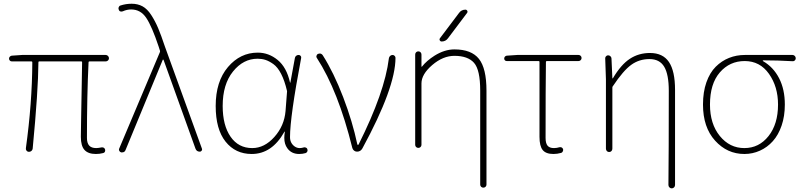

<svg xmlns="http://www.w3.org/2000/svg" viewBox="-20 -827 4371 1047"><path d="M502.9 12.7Q460.9 12.7 440.9 -9.3Q420.9 -31.2 420.9 -81.1Q420.9 -112.3 422.4 -181.6Q423.8 -251 425.3 -342.8Q426.8 -434.6 427.7 -487.3Q427.7 -492.2 423.8 -492.2H193.4Q189.5 -492.2 189.5 -487.3Q188.5 -333 158.2 -16.6Q157.2 -8.8 151.4 -3.9Q145.5 1 137.7 1Q129.9 1 125 -4.9Q120.1 -10.7 121.1 -18.6Q155.3 -265.6 156.2 -487.3Q156.2 -492.2 151.4 -492.2H43.9Q38.1 -492.2 33.7 -496.6Q29.3 -501 29.3 -507.3Q29.3 -513.7 33.7 -518.1Q38.1 -522.5 43.9 -523.4L100.6 -527.3H556.6Q563.5 -527.3 568.8 -522Q574.2 -516.6 574.2 -509.3Q574.2 -502 568.8 -497.1Q563.5 -492.2 556.6 -492.2H467.8Q462.9 -492.2 462.9 -487.3Q454.1 -306.6 454.1 -75.2Q454.1 -46.9 466.3 -33.2Q478.5 -19.5 504.9 -19.5Q513.7 -19.5 535.2 -23.4Q541 -24.4 546.4 -21Q551.8 -17.6 553.2 -11.2Q554.7 -4.9 551.8 1Q548.8 6.8 542 7.8Q523.4 12.7 502.9 12.7Z M665 -9.8Q660.2 3.9 646.5 3.9Q643.6 3.9 640.6 3.9Q633.8 2 630.4 -4.4Q627 -10.7 629.9 -16.6L851.6 -542Q853.5 -545.9 852.5 -549.8L844.7 -574.2Q808.6 -682.6 777.8 -729Q747.1 -775.4 695.3 -775.4Q671.9 -775.4 650.4 -765.6Q643.6 -762.7 636.7 -764.6Q629.9 -766.6 627.9 -773.4Q626 -777.3 626 -780.3Q626 -784.2 627 -787.1Q629.9 -794.9 636.7 -796.9Q666 -806.6 698.2 -806.6Q731.4 -806.6 757.3 -792.5Q783.2 -778.3 804.7 -745.1Q826.2 -711.9 842.3 -673.8Q858.4 -635.7 878.9 -574.2L1081.1 -16.6Q1082 -14.6 1082 -12.7Q1082 -8.8 1080.1 -5.9Q1076.2 0 1069.3 0Q1051.8 0 1045.9 -16.6L872.1 -500Q871.1 -502 869.1 -502Q867.2 -502 867.2 -500Z M1352.5 12.7Q1263.7 12.7 1210 -54.7Q1156.2 -122.1 1156.2 -249Q1156.2 -382.8 1223.1 -461.4Q1290 -540 1385.7 -540Q1445.3 -540 1494.1 -500Q1543 -460 1561.5 -377Q1561.5 -376 1562.5 -376Q1563.5 -376 1563.5 -377L1587.9 -509.8Q1588.9 -517.6 1594.7 -522.5Q1600.6 -527.3 1608.4 -527.3Q1615.2 -527.3 1619.6 -522Q1624 -516.6 1622.1 -509.8Q1561.5 -190.4 1561.5 -79.1Q1561.5 -61.5 1568.8 -48.3Q1576.2 -35.2 1588.4 -27.3Q1600.6 -19.5 1614.3 -19.5Q1625 -19.5 1637.7 -23.4Q1643.6 -24.4 1649.4 -21.5Q1655.3 -18.6 1656.2 -12.7Q1657.2 -10.7 1657.2 -7.8Q1657.2 -3.9 1655.3 0Q1652.3 5.9 1646.5 7.8Q1629.9 12.7 1611.3 12.7Q1569.3 12.7 1546.9 -18.6Q1530.3 -41 1530.3 -75.2Q1530.3 -89.8 1533.2 -107.4Q1533.2 -109.4 1531.7 -109.4Q1530.3 -109.4 1530.3 -107.4Q1462.9 12.7 1352.5 12.7ZM1355.5 -19.5Q1421.9 -19.5 1476.1 -80.1Q1530.3 -140.6 1537.1 -221.7L1544.9 -323.2Q1545.9 -328.1 1544.9 -332Q1532.2 -386.7 1513.2 -423.8Q1494.1 -460.9 1470.7 -477.5Q1447.3 -494.1 1427.2 -500.5Q1407.2 -506.8 1384.8 -506.8Q1306.6 -506.8 1250.5 -437Q1194.3 -367.2 1194.3 -249Q1194.3 -143.6 1237.3 -81.5Q1280.3 -19.5 1355.5 -19.5Z M1956.1 -17.6Q1946.3 0 1926.8 0Q1918 0 1911.1 -5.4Q1904.3 -10.7 1901.4 -19.5Q1824.2 -332 1708 -510.7Q1705.1 -514.6 1705.1 -519.5Q1705.1 -521.5 1706.1 -523.4Q1708 -530.3 1713.9 -533.2Q1719.7 -535.2 1723.6 -535.2Q1733.4 -535.2 1740.2 -525.4Q1799.8 -431.6 1851.1 -297.9Q1902.3 -164.1 1928.7 -39.1Q1929.7 -37.1 1932.1 -37.1Q1934.6 -37.1 1935.5 -39.1Q2078.1 -324.2 2100.6 -508.8Q2101.6 -516.6 2107.4 -522Q2113.3 -527.3 2121.1 -527.3Q2127.9 -527.3 2132.8 -521.5Q2136.7 -516.6 2136.7 -511.7Q2136.7 -349.6 1956.1 -17.6Z M2422.9 -618.2Q2410.2 -600.6 2387.7 -600.6Q2381.8 -600.6 2378.4 -606.4Q2375 -612.3 2378.9 -618.2L2483.4 -756.8Q2496.1 -774.4 2518.6 -774.4Q2524.4 -774.4 2527.8 -768.6Q2531.2 -762.7 2527.3 -756.8ZM2278.3 -464.8Q2278.3 -462.9 2279.3 -462.9Q2280.3 -462.9 2281.2 -463.9Q2306.6 -496.1 2349.6 -523.4Q2404.3 -557.6 2458 -557.6Q2550.8 -557.6 2591.8 -505.9Q2632.8 -454.1 2632.8 -333V179.7Q2632.8 186.5 2627.9 191.4Q2623 196.3 2615.7 196.3Q2608.4 196.3 2603.5 191.4Q2598.6 186.5 2598.6 179.7V-333Q2598.6 -446.3 2564.9 -484.4Q2531.2 -522.5 2458 -522.5Q2395.5 -522.5 2336.9 -472.2Q2278.3 -421.9 2278.3 -372.1V-37.1Q2278.3 -30.3 2273.4 -25.4Q2268.6 -20.5 2261.2 -20.5Q2253.9 -20.5 2249 -25.4Q2244.1 -30.3 2244.1 -37.1V-529.3Q2244.1 -537.1 2249 -542Q2253.9 -546.9 2261.2 -546.9Q2268.6 -546.9 2273.4 -542Q2278.3 -537.1 2278.3 -529.3Z M2998 12.7Q2957 12.7 2939.5 -8.8Q2921.9 -30.3 2921.9 -81.1V-489.3Q2921.9 -494.1 2918 -494.1H2743.2Q2737.3 -494.1 2733.4 -498Q2729.5 -502 2729.5 -507.8Q2729.5 -513.7 2733.4 -518.1Q2737.3 -522.5 2743.2 -523.4L2800.8 -527.3H3134.8Q3141.6 -527.3 3146.5 -522.5Q3151.4 -517.6 3151.4 -510.7Q3151.4 -503.9 3146.5 -499Q3141.6 -494.1 3134.8 -494.1H2961.9Q2957 -494.1 2957 -489.3Q2955.1 -350.6 2955.1 -75.2Q2955.1 -45.9 2965.8 -32.7Q2976.6 -19.5 3001 -19.5Q3015.6 -19.5 3032.2 -24.4Q3038.1 -25.4 3043.5 -22.5Q3048.8 -19.5 3050.8 -12.7Q3051.8 -6.8 3048.8 -1Q3045.9 4.9 3040 6.8Q3018.6 12.7 2998 12.7Z M3661.1 181.6Q3661.1 189.5 3655.8 194.8Q3650.4 200.2 3643.1 200.2Q3635.7 200.2 3630.4 194.8Q3625 189.5 3625 181.6Q3627 10.7 3627 -332Q3627 -420.9 3602.1 -462.9Q3577.1 -504.9 3521.5 -504.9Q3465.8 -504.9 3422.4 -473.6Q3378.9 -442.4 3322.3 -357.4Q3319.3 -354.5 3319.3 -349.6V-16.6Q3319.3 -8.8 3314.5 -3.4Q3309.6 2 3301.8 2Q3293.9 2 3289.1 -3.4Q3284.2 -8.8 3284.2 -16.6V-394.5L3280.3 -508.8Q3280.3 -515.6 3284.2 -519.5Q3289.1 -525.4 3295.9 -525.4Q3303.7 -525.4 3309.1 -520Q3314.5 -514.6 3314.5 -507.8L3319.3 -400.4Q3319.3 -399.4 3320.3 -399.4Q3321.3 -399.4 3322.3 -400.4Q3366.2 -474.6 3414.6 -506.3Q3462.9 -538.1 3524.4 -538.1Q3594.7 -538.1 3627.9 -488.8Q3661.1 -439.5 3661.1 -336.9Z M4039.1 12.7Q3945.3 12.7 3879.4 -60.1Q3813.5 -132.8 3813.5 -256.8Q3813.5 -325.2 3832 -377.9Q3850.6 -430.7 3882.8 -462.9Q3915 -495.1 3955.6 -511.2Q3996.1 -527.3 4042 -527.3H4301.8Q4308.6 -527.3 4314 -522Q4319.3 -516.6 4319.3 -509.3Q4319.3 -502 4314 -497.1Q4308.6 -492.2 4301.8 -493.2Q4220.7 -498 4141.6 -498Q4139.6 -498 4139.6 -496.1Q4139.6 -494.1 4141.6 -493.2Q4197.3 -460.9 4228.5 -400.4Q4259.8 -339.8 4259.8 -256.8Q4259.8 -193.4 4242.2 -142.1Q4224.6 -90.8 4194.3 -57.1Q4164.1 -23.4 4124 -5.4Q4084 12.7 4039.1 12.7ZM4039.1 -19.5Q4119.1 -19.5 4170.9 -85Q4222.7 -150.4 4222.7 -256.8Q4222.7 -354.5 4173.3 -424.3Q4124 -494.1 4041 -494.1Q3959 -494.1 3905.3 -432.1Q3851.6 -370.1 3851.6 -256.8Q3851.6 -151.4 3905.3 -85.4Q3959 -19.5 4039.1 -19.5Z"/></svg>

Font: Gen Jyuu Gothic ExtraLight
Style: Regular
Weight: 100
Designer: [Source Han Sans]
Ryoko NISHIZUKA  (kana & ideographs); Paul D. Hunt (Latin, Greek & Cyrillic); Wenlong ZHANG  (bopomofo
Version: Version 1.002.20150607